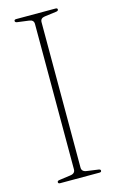

<svg xmlns="http://www.w3.org/2000/svg" viewBox="-111 -745 476 791"><g transform="rotate(-15 127.0 -350.0)"><path d="M141 -40.5Q141 -22.5 162.5 -20L209.5 -13.5Q219.5 -12.5 219.5 -6.5Q219.5 0 211 0H43.5Q35 0 35 -6.5Q35 -12.5 44.5 -13.5L91.5 -20Q113 -22.5 113 -40.5V-660.5Q113 -677.5 94 -680L44.5 -686.5Q35 -687.5 35 -694Q35 -700 43.5 -700H211Q219.5 -700 219.5 -694Q219.5 -687.5 209.5 -686.5L160 -680Q141 -677.5 141 -660.5Z"/></g></svg>

Font: Fraunces 144pt S050 Thin
Style: Regular
Weight: 100
Version: Version 1.000; ttfautohint (v1.8.3)